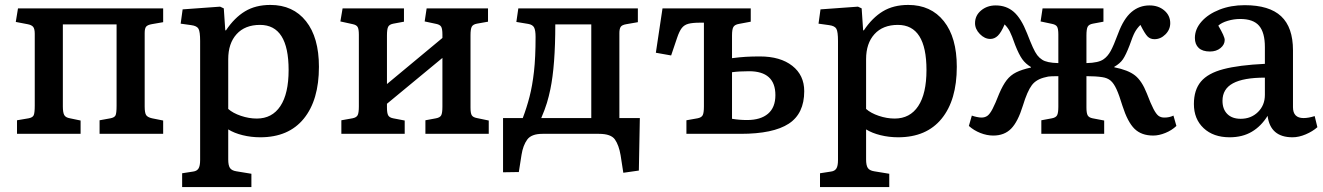

<svg xmlns="http://www.w3.org/2000/svg" viewBox="-20 -543 5368 779"><path d="M49 0V-55L96 -63Q112 -66 116.5 -75Q121 -84 121 -115V-406Q121 -426 114.5 -434Q108 -442 91 -445L44 -454L53 -509H642V-453L596 -445Q579 -442 573 -435Q567 -428 567 -409V-111Q567 -85 573 -76Q579 -67 597 -63L642 -54V0H384V-55L428 -63Q444 -66 448.5 -74.5Q453 -83 453 -114V-444H235V-111Q235 -87 240.5 -76.5Q246 -66 264 -63L307 -54V0Z M719 216V160L764 153Q779 151 785.5 140.5Q792 130 792 106V-377Q792 -414 785.5 -426Q779 -438 756 -441L713 -447L721 -505L873 -516L888 -509L894 -420H897Q931 -471 974 -497Q1017 -523 1077 -523Q1169 -523 1221.5 -457Q1274 -391 1274 -272Q1274 -137 1212.5 -61.5Q1151 14 1036 14Q999 14 964.5 5.5Q930 -3 906 -18V104Q906 128 913 138.5Q920 149 939 152L1000 162V216ZM1022 -62Q1084 -62 1117.5 -112.5Q1151 -163 1151 -259Q1151 -442 1035 -442Q974 -442 940 -404.5Q906 -367 906 -303V-101Q925 -84 957.5 -73Q990 -62 1022 -62Z M1365 0V-55L1410 -63Q1426 -66 1431 -75.5Q1436 -85 1436 -111V-402Q1436 -425 1431 -433.5Q1426 -442 1411 -445L1361 -456L1370 -509H1619V-455L1576 -447Q1560 -444 1555 -434.5Q1550 -425 1550 -399V-202L1775 -389V-403Q1775 -426 1770 -434.5Q1765 -443 1750 -446L1703 -456L1711 -509H1960V-455L1915 -447Q1899 -444 1894 -434.5Q1889 -425 1889 -400V-106Q1889 -84 1894 -75.5Q1899 -67 1915 -64L1963 -54V0H1706V-55L1749 -63Q1765 -66 1770 -75Q1775 -84 1775 -110V-308L1550 -122V-107Q1550 -84 1555 -75Q1560 -66 1575 -63L1622 -54V0Z M2509 158 2498 87Q2491 46 2475 23Q2459 0 2410 0H2181Q2136 0 2119 23.5Q2102 47 2096 85L2085 155L2021 156V-64H2101Q2117 -106 2128.5 -150.5Q2140 -195 2146.5 -252.5Q2153 -310 2153 -393Q2153 -420 2147 -431.5Q2141 -443 2123 -446L2075 -454L2083 -509H2568V-453L2522 -445Q2503 -442 2498 -433.5Q2493 -425 2493 -409V-64H2576L2572 149ZM2176 -64H2379V-444H2233Q2233 -277 2213 -181Q2207 -152 2199 -125.5Q2191 -99 2176 -64Z M2765 0V-55L2810 -63Q2826 -66 2831 -75.5Q2836 -85 2836 -111V-451H2821Q2790 -451 2773 -446.5Q2756 -442 2746 -429Q2736 -416 2727 -389L2703 -318L2641 -329L2668 -509H3026V-455L2978 -446Q2961 -443 2955.5 -433.5Q2950 -424 2950 -399V-307Q2981 -311 3006 -312.5Q3031 -314 3063 -314Q3146 -314 3194.5 -276Q3243 -238 3243 -173Q3243 -82 3180 -41Q3117 0 2985 0ZM3011 -56Q3066 -56 3096 -81.5Q3126 -107 3126 -157Q3126 -254 3019 -254Q2979 -254 2950 -250V-61Q2980 -56 3011 -56Z M3307 216V160L3352 153Q3367 151 3373.5 140.5Q3380 130 3380 106V-377Q3380 -414 3373.5 -426Q3367 -438 3344 -441L3301 -447L3309 -505L3461 -516L3476 -509L3482 -420H3485Q3519 -471 3562 -497Q3605 -523 3665 -523Q3757 -523 3809.5 -457Q3862 -391 3862 -272Q3862 -137 3800.5 -61.5Q3739 14 3624 14Q3587 14 3552.5 5.5Q3518 -3 3494 -18V104Q3494 128 3501 138.5Q3508 149 3527 152L3588 162V216ZM3610 -62Q3672 -62 3705.5 -112.5Q3739 -163 3739 -259Q3739 -442 3623 -442Q3562 -442 3528 -404.5Q3494 -367 3494 -303V-101Q3513 -84 3545.5 -73Q3578 -62 3610 -62Z M4010 7Q3984 7 3957.5 -3.5Q3931 -14 3911 -32L3923 -74Q3931 -71 3942.5 -68.5Q3954 -66 3962 -66Q3976 -66 3986 -73Q3996 -80 4007 -101Q4018 -122 4034 -163Q4049 -198 4064.5 -218Q4080 -238 4103 -249.5Q4126 -261 4163 -269V-271Q4141 -284 4127.5 -303Q4114 -322 4099 -360Q4085 -400 4077 -415.5Q4069 -431 4056 -444Q4042 -411 4028.5 -398Q4015 -385 3998 -385Q3975 -385 3955.5 -405Q3936 -425 3936 -449Q3936 -480 3960.5 -500.5Q3985 -521 4020 -521Q4063 -521 4093 -495Q4123 -469 4147 -408Q4161 -372 4170.5 -351Q4180 -330 4188.5 -319Q4197 -308 4208 -301Q4227 -288 4274 -287V-403Q4274 -426 4269 -434.5Q4264 -443 4249 -446L4202 -456L4210 -509H4457V-455L4414 -447Q4398 -444 4393 -434.5Q4388 -425 4388 -399V-287Q4438 -288 4458 -303Q4474 -314 4486 -335.5Q4498 -357 4517 -408Q4539 -467 4570.5 -494Q4602 -521 4644 -521Q4680 -521 4704 -500.5Q4728 -480 4728 -449Q4728 -423 4708.5 -403.5Q4689 -384 4664 -384Q4647 -384 4636 -395Q4625 -406 4607 -442Q4593 -428 4584.5 -412.5Q4576 -397 4563 -359Q4548 -320 4536 -302.5Q4524 -285 4501 -272V-270Q4557 -259 4585 -237Q4613 -215 4633 -164Q4649 -122 4660 -101Q4671 -80 4680.5 -73Q4690 -66 4704 -66Q4725 -66 4741 -74L4753 -32Q4734 -14 4708 -3.5Q4682 7 4659 7Q4611 7 4583 -20.5Q4555 -48 4534 -114Q4521 -157 4510 -181Q4499 -205 4486 -216Q4473 -227 4452 -230Q4439 -232 4422.5 -233Q4406 -234 4388 -234V-107Q4388 -84 4393 -75Q4398 -66 4413 -63L4460 -54V0H4205V-55L4248 -63Q4264 -66 4269 -75.5Q4274 -85 4274 -110V-234Q4263 -234 4247 -233.5Q4231 -233 4223 -230Q4185 -222 4166.5 -197.5Q4148 -173 4130 -114Q4110 -49 4082.5 -21Q4055 7 4010 7Z M4969 14Q4903 14 4863.5 -23Q4824 -60 4824 -121Q4824 -178 4852.5 -212Q4881 -246 4944 -262.5Q5007 -279 5112 -284V-352Q5112 -411 5088.5 -438.5Q5065 -466 5012 -466Q4986 -466 4961 -458.5Q4936 -451 4923 -439Q4949 -395 4949 -381Q4949 -362 4932 -348Q4915 -334 4889 -334Q4859 -334 4843.5 -348.5Q4828 -363 4828 -389Q4828 -425 4855 -455.5Q4882 -486 4928 -504Q4974 -522 5030 -522Q5130 -522 5178 -477Q5226 -432 5226 -339V-108Q5226 -64 5269 -64Q5289 -64 5314 -72L5325 -27Q5306 -10 5278 2Q5250 14 5224 14Q5134 14 5123 -73Q5097 -31 5059 -8.5Q5021 14 4969 14ZM5014 -61Q5056 -61 5084 -88.5Q5112 -116 5112 -158V-228Q5025 -228 4982.5 -205Q4940 -182 4940 -134Q4940 -100 4959.5 -80.5Q4979 -61 5014 -61Z"/></svg>

Font: Literata Medium
Style: Regular
Weight: 500
Designer: Latin by Veronika Burian and Jose Scaglione. Greek by Irene Vlachou. Cyrillic by Vera Evstafieva.
Foundry: TypeTogether
Version: Version 3.103; ttfautohint (v1.8.4.7-5d5b);gftools[0.9.29]